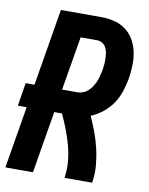

<svg xmlns="http://www.w3.org/2000/svg" viewBox="-83 -796 666 857"><g transform="rotate(10 250.0 -367.5)"><path d="M1 0 48 -281H8L25 -386H65L123 -735H305Q336 -735 365 -728Q394 -721 417 -704Q440 -687 454.5 -662Q469 -637 475 -608.5Q481 -580 480.5 -549.5Q480 -519 475 -488Q470 -459 460.5 -429Q451 -399 433.5 -372.5Q416 -346 390.5 -325.5Q365 -305 336 -293Q351 -260 364 -225Q377 -190 385.5 -153.5Q394 -117 397.5 -78Q401 -39 394 0H269Q275 -38 271.5 -75Q268 -112 258.5 -147Q249 -182 236 -215.5Q223 -249 208 -281H173L126 0ZM259 -386Q272 -386 285 -391Q298 -396 308.5 -406Q319 -416 326.5 -428Q334 -440 339 -452.5Q344 -465 347 -478Q350 -491 353 -505Q355 -518 356 -531Q357 -544 356.5 -557Q356 -570 354 -582.5Q352 -595 346 -606Q340 -617 329.5 -623.5Q319 -630 305 -630H231L190 -386Z"/></g></svg>

Font: Iosevka Curly XBdObl
Style: Regular
Weight: 800
Italic angle: -9°
Monospace: yes
Designer: Belleve Invis
Foundry: Belleve Invis
Version: Version 11.1.0; ttfautohint (v1.8.3)